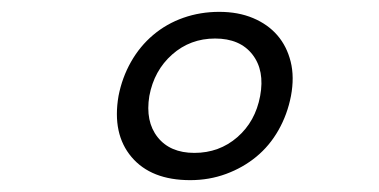

<svg xmlns="http://www.w3.org/2000/svg" viewBox="-20 -760 640 324"><path d="M301 -456Q235 -456 202 -495Q169 -534 180 -598Q186 -629 201 -655.5Q216 -682 238.5 -701Q261 -720 289.5 -730Q318 -740 350 -740Q382 -740 407 -729.5Q432 -719 448 -700.5Q464 -682 470.5 -656Q477 -630 471 -598Q465 -567 450 -540.5Q435 -514 412.5 -495.5Q390 -477 361.5 -466.5Q333 -456 301 -456ZM308 -502Q350 -502 380.5 -528.5Q411 -555 419 -598Q427 -641 406 -668Q385 -695 343 -695Q301 -695 270.5 -668Q240 -641 232 -598Q225 -555 246 -528.5Q267 -502 308 -502Z"/></svg>

Font: Maple Mono NL ExtraLight
Style: Italic
Weight: 275
Italic angle: -10°
Monospace: yes
Designer: subframe7536
Version: Version 7.000